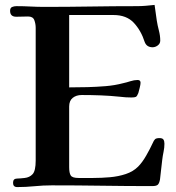

<svg xmlns="http://www.w3.org/2000/svg" viewBox="-20 -756 714 780"><path d="M648 -172Q648 -183 644 -189Q640 -195 628 -195Q615 -195 610 -190.5Q605 -186 600 -174Q590 -152 574 -124Q558 -96 541 -79Q521 -59 491 -49Q461 -39 426.5 -36Q392 -33 359 -33Q326 -33 299 -33Q274 -33 267.5 -43Q261 -53 261 -77V-323Q261 -347 275.5 -358.5Q290 -370 312 -370Q351 -370 390 -368.5Q429 -367 467 -363Q490 -360 514 -360Q527 -360 532 -362.5Q537 -365 542 -378Q544 -385 547.5 -399Q551 -413 551 -420Q551 -431 539 -431Q525 -431 509.5 -426Q494 -421 480 -418Q446 -409 409 -406Q372 -403 335.5 -402Q299 -401 261 -401V-695H441Q494 -695 523.5 -663.5Q553 -632 568 -585Q576 -564 600 -564Q611 -564 621 -571.5Q631 -579 631 -591Q631 -611 625.5 -632Q620 -653 617 -672Q615 -688 612.5 -704Q610 -720 608 -736Q590 -734 572 -732.5Q554 -731 536 -731Q442 -731 348 -729.5Q254 -728 160 -728Q132 -728 104 -729.5Q76 -731 47 -731Q37 -731 29 -727.5Q21 -724 21 -712Q21 -688 46 -688Q58 -688 70 -688.5Q82 -689 94 -689Q114 -689 119.5 -674Q125 -659 125 -643V-104Q125 -62 112.5 -48.5Q100 -35 80 -33Q63 -31 48 -30.5Q33 -30 33 -13Q33 4 50 4Q85 4 120 0.5Q155 -3 190 -3Q292 -3 394 -1.5Q496 0 598 0Q615 0 621 -5.5Q627 -11 630 -27Q632 -47 634.5 -67Q637 -87 639 -106Q641 -123 644.5 -139.5Q648 -156 648 -172Z"/></svg>

Font: UoqMunThenKhung
Style: Regular
Weight: 400
Designer: Font-Kai, 金井和夫, 宇文滿月
Foundry: Kazuo Kanai, Moonlit Owen
Version: Version 1.197